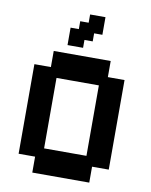

<svg xmlns="http://www.w3.org/2000/svg" viewBox="-94 -929 791 1009"><g transform="rotate(10 301.5 -424.5)"><path d="M149 11V-74H61V-552H149V-638H453V-552H542V-74H453V11ZM188 -125H414V-501H188ZM215 -681V-774H259V-816H304V-860H386V-766H342V-723H298V-681Z"/></g></svg>

Font: Pixelify Sans
Style: Bold
Weight: 700
Designer: Stefie Justprince
Foundry: Typecalism Foundryline
Version: Version 1.000